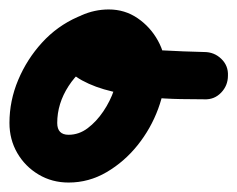

<svg xmlns="http://www.w3.org/2000/svg" viewBox="-61 -331 502 406"><path d="M103 -295Q122 -304 141.5 -297Q161 -290 170 -271Q179 -252 172 -232Q165 -212 146 -204Q108 -186 84 -149Q60 -112 60 -71Q60 -46 84 -46Q106 -46 124.5 -60Q143 -74 157.5 -95.5Q172 -117 180 -140.5Q188 -164 188 -183Q188 -189 183 -199.5Q178 -210 169 -210Q161 -210 158.5 -208Q156 -206 162 -212Q164 -214 166.5 -219Q169 -224 168 -221Q168 -221 168 -221Q168 -221 168 -221Q167 -220 167.5 -229.5Q168 -239 164 -246Q163 -249 169 -246.5Q175 -244 183 -241Q191 -238 195 -237Q237 -227 282 -224.5Q327 -222 371 -221Q371 -221 371 -221Q371 -221 371 -221Q392 -221 407 -206.5Q422 -192 421 -171Q421 -150 406.5 -135Q392 -120 371 -121Q353 -121 321 -121.5Q289 -122 251 -125.5Q213 -129 176.5 -137.5Q140 -146 112.5 -161Q85 -176 73 -199Q61 -222 72 -255Q72 -255 72 -255Q72 -255 72 -255Q83 -286 111 -298.5Q139 -311 169 -311Q203 -311 230 -292.5Q257 -274 273 -245Q289 -216 289 -183Q289 -143 273.5 -101Q258 -59 230 -24Q202 11 164.5 33Q127 55 84 55Q49 55 20.5 38Q-8 21 -24.5 -7.5Q-41 -36 -41 -71Q-41 -118 -22.5 -162Q-4 -206 28 -241Q60 -276 103 -295Q103 -295 103 -295Q103 -295 103 -295Z"/></svg>

Font: FRB American Cursive Ultra
Style: Bold Italic
Weight: 1000
Italic angle: -25°
Version: Version 2.0;Modular Font Editor K font №1